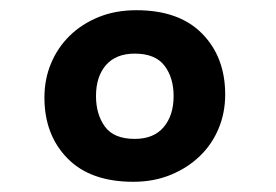

<svg xmlns="http://www.w3.org/2000/svg" viewBox="-20 -730 540 376"><path d="M421 -545Q421 -509 408 -478Q395 -447 371 -424Q347 -401 314 -387.5Q281 -374 241 -374Q157 -374 112 -420Q67 -466 67 -539Q67 -575 80 -606Q93 -637 116.5 -660Q140 -683 173 -696.5Q206 -710 247 -710Q331 -710 376 -664Q421 -618 421 -545ZM320 -542Q320 -578 302 -601.5Q284 -625 244 -625Q207 -625 187.5 -602.5Q168 -580 168 -542Q168 -506 185.5 -482Q203 -458 244 -458Q281 -458 300.5 -481Q320 -504 320 -542Z"/></svg>

Font: D2Coding
Style: Bold
Weight: 700
Monospace: yes
Designer: Yong-Rak Park; Jeong-Hwan Yoon; Sang-Min Lee;
Foundry: NHN Corporation
Version: Version 1.3.2; Build 20180524